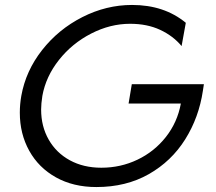

<svg xmlns="http://www.w3.org/2000/svg" viewBox="-20 -739 871 775"><path d="M389 -62Q317 -62 262 -92Q207 -122 176.5 -175.5Q146 -229 146 -297Q146 -320 151 -352Q165 -430 218 -497Q271 -564 348 -603.5Q425 -643 505 -643Q574 -643 626.5 -618.5Q679 -594 713 -553L730 -647Q643 -719 513 -719Q409 -719 312.5 -670Q216 -621 150 -537Q84 -453 66 -352Q60 -318 60 -284Q60 -199 98 -130.5Q136 -62 206 -23Q276 16 369 16Q489 16 580.5 -36Q672 -88 727.5 -176.5Q783 -265 799 -373L803 -399H512L499 -321H710Q696 -245 649.5 -186Q603 -127 535 -94.5Q467 -62 389 -62Z"/></svg>

Font: Geom Light
Style: Italic
Weight: 300
Italic angle: -10°
Version: Version 1.102